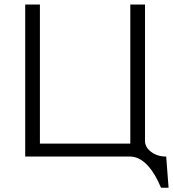

<svg xmlns="http://www.w3.org/2000/svg" viewBox="-20 -706 782 867"><path d="M93.8 -685.5V1H567.4Q610.4 1 649.4 43.9Q681.6 80.1 707 141.6H741.2L730.5 1Q690.4 1 662.1 -20.5Q634.8 -41 634.8 -70.3V-685.5H568.4V-57.6H160.2V-685.5Z"/></svg>

Font: Dotum
Style: Regular
Weight: 400
Version: Version 2.21